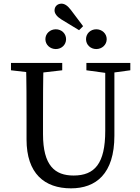

<svg xmlns="http://www.w3.org/2000/svg" viewBox="-20 -1014 767 1049"><path d="M368 15C503 15 605 -63 605 -273V-670H555V-299C555 -120 497 -55 382 -55C280 -55 215 -109 215 -281V-360C215 -465 215 -569 218 -670H122C125 -567 125 -463 125 -360V-252C125 -66 223 15 368 15ZM40 -630 170 -615H190L320 -630V-670H40V-630ZM452 -630 562 -615H582L692 -630V-670H452V-630ZM228 -800C228 -769 254 -746 285 -746C316 -746 341 -769 341 -800C341 -831 316 -854 285 -854C254 -854 228 -831 228 -800ZM315 -908 412 -849 434 -871 367 -960C349 -984 332 -994 316 -994C295 -994 278 -980 278 -957C278 -940 291 -923 315 -908ZM450 -800C450 -769 475 -746 506 -746C537 -746 563 -769 563 -800C563 -831 537 -854 506 -854C475 -854 450 -831 450 -800Z"/></svg>

Font: Source Serif Variable
Style: Regular
Weight: 389
Designer: Frank Grießhammer
Foundry: Adobe Systems Incorporated
Version: Version 3.001;hotconv 1.0.111;makeotfexe 2.5.65597